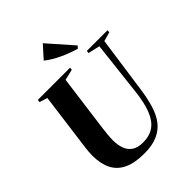

<svg xmlns="http://www.w3.org/2000/svg" viewBox="-274 -1126 1276 1276"><g transform="rotate(-45 364.0 -488.0)"><path d="M661.5 -707 604.5 -305.5Q594 -232 576.2 -173.5Q558.5 -115 527 -74.2Q495.5 -33.5 445.5 -11.8Q395.5 10 321.5 10Q231.5 10 175.2 -16.8Q119 -43.5 92.8 -95.8Q66.5 -148 66.5 -224.5Q66.5 -243 68 -262.5Q69.5 -282 72.5 -303L126 -707L70 -725L72.5 -743H375.5L373.5 -725L297 -707L243.5 -304Q240 -276 237.5 -249.5Q235 -223 235 -199Q235 -158.5 246.5 -124.2Q258 -90 287 -69Q316 -48 367 -48Q429.5 -48 470.5 -77.2Q511.5 -106.5 535.5 -167.8Q559.5 -229 570 -323.5L613.5 -706L530.5 -725L533 -743H727.5L726 -725ZM500.5 -795.5Q473 -803.5 444 -814.2Q415 -825 387 -838Q359 -851 332.8 -866.5Q306.5 -882 284.5 -900L362 -986L515.5 -811.5Z"/></g></svg>

Font: Merriweather 144pt ExtraBold
Style: Italic
Weight: 800
Italic angle: -7.8°
Version: Version 2.101